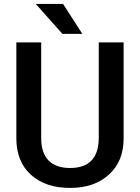

<svg xmlns="http://www.w3.org/2000/svg" viewBox="-20 -921 692 951"><path d="M292.5 -901.4H157.2L289.1 -753.4H387.7ZM469.2 -710.9V-239.3C469.2 -139.2 421.9 -88.9 326.7 -88.9C232.9 -88.9 184.1 -140.1 184.1 -235.4V-710.9H61V-236.3C61 -159.2 85 -99.1 132.8 -55.7C180.7 -12.2 245.1 9.8 326.7 9.8C407.2 9.8 471.7 -12.2 520 -56.6C568.4 -100.6 592.3 -160.2 592.3 -235.8V-710.9Z"/></svg>

Font: Roboto Medium
Style: Regular
Weight: 500
Designer: Google
Version: Version 2.137; 2017